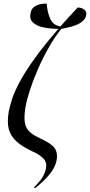

<svg xmlns="http://www.w3.org/2000/svg" viewBox="-20 -823 493 1052"><path d="M171 209 166 204Q201 169 214.5 145Q228 121 232 99Q238 64 215.5 43Q193 22 163 9Q105 -17 71.5 -47Q38 -77 28 -116Q18 -155 28 -212Q34 -244 47.5 -284.5Q61 -325 90.5 -379Q120 -433 170.5 -503.5Q221 -574 300 -665Q257 -665 220 -672.5Q183 -680 162 -698.5Q141 -717 147 -749Q151 -773 166 -784.5Q181 -796 200.5 -800Q220 -804 236 -803Q239 -758 254.5 -721.5Q270 -685 311 -678Q355 -728 406 -782Q428 -781 442 -770.5Q456 -760 452 -740Q448 -714 417 -695.5Q386 -677 316 -665Q279 -619 246.5 -561.5Q214 -504 188 -444.5Q162 -385 144.5 -331.5Q127 -278 120 -238Q112 -191 115 -159.5Q118 -128 137 -106.5Q156 -85 196 -67Q258 -39 278 -13Q298 13 290 56Q283 93 252 131.5Q221 170 171 209Z"/></svg>

Font: Noto Serif Display ExtraCondensed
Style: Italic
Weight: 400
Width: 2
Italic angle: -12°
Designer: Monotype Design Team
Foundry: Monotype Imaging Inc.
Version: Version 2.009